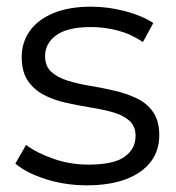

<svg xmlns="http://www.w3.org/2000/svg" viewBox="-20 -550 528 575"><path d="M240 5Q175 5 117 -13.5Q59 -32 26 -60L58 -116Q90 -92 140 -74.5Q190 -57 245 -57Q320 -57 353 -80.5Q386 -104 386 -143Q386 -172 367.5 -188.5Q349 -205 319 -213.5Q289 -222 252 -228Q215 -234 178.5 -242Q142 -250 112 -265.5Q82 -281 63.5 -308Q45 -335 45 -380Q45 -423 69 -457Q93 -491 139.5 -510.5Q186 -530 253 -530Q304 -530 355 -516.5Q406 -503 439 -481L408 -424Q373 -448 333 -458.5Q293 -469 253 -469Q182 -469 148.5 -444.5Q115 -420 115 -382Q115 -352 133.5 -335Q152 -318 182.5 -308.5Q213 -299 249.5 -293Q286 -287 322.5 -278.5Q359 -270 389.5 -255.5Q420 -241 438.5 -214.5Q457 -188 457 -145Q457 -99 431.5 -65.5Q406 -32 357.5 -13.5Q309 5 240 5Z"/></svg>

Font: Modern
Style: Small
Weight: 400
Designer: Julieta Ulanovsky
Foundry: Julieta Ulanovsky
Version: Version 8.000